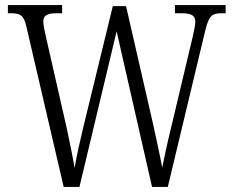

<svg xmlns="http://www.w3.org/2000/svg" viewBox="-20 -734 916 754"><path d="M83 -632 230 0H292L438 -611L577 0H639L787 -618C801 -674 814 -682 852 -682H866V-714H667V-682H691C734 -682 747 -672 747 -648C747 -634 741 -609 735 -582L652 -233C637 -173 626 -120 617 -76C608 -125 596 -178 582 -243L475 -710H423L309 -242C294 -180 282 -128 273 -74C264 -127 255 -169 242 -231L160 -591C155 -616 150 -636 150 -648C150 -671 161 -682 203 -682H224V-714H11V-682H21C59 -682 73 -675 83 -632Z"/></svg>

Font: Noto Serif Myanmar Condensed Light
Style: Regular
Weight: 300
Width: 3
Designer: Ben Mitchell and the Monotype Design Team
Foundry: Monotype Imaging Inc.
Version: Version 2.106